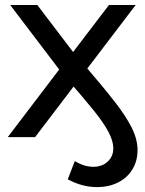

<svg xmlns="http://www.w3.org/2000/svg" viewBox="-20 -550 582 770"><path d="M217.4 -271.3 20.9 -529.9H129.7L273.1 -341.4L416.9 -529.9H524L120.7 0H11ZM251.7 169.3 280 95.9Q317.1 118.9 354.4 118.9Q389.3 118.9 411.9 98Q434.4 77.1 434.4 44.9Q434.4 16 415.4 -20.2Q396.3 -56.4 357 -105.6Q317.7 -154.7 242.4 -240.7L307.3 -302.4Q397.7 -196.7 441.4 -140.4Q485.1 -84.1 508.4 -37.6Q531.6 8.9 531.6 51.7Q531.6 96.3 510.4 130.3Q489.3 164.3 452.2 182.4Q415.1 200.4 368.9 200.4Q309.9 200.4 251.7 169.3Z"/></svg>

Font: iiserrat Thin
Style: Regular
Weight: 100
Designer: Akira Ohta
Foundry: Akira Ohta
Version: Version 1.200;Glyphs 3.3.1 (3343)